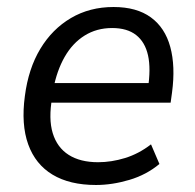

<svg xmlns="http://www.w3.org/2000/svg" viewBox="-20 -519 557 548"><path d="M254 9Q179 9 130 -20.5Q81 -50 60.5 -107Q40 -164 51 -245Q61 -323 95 -379.5Q129 -436 182.5 -467.5Q236 -499 304 -499Q370 -499 410.5 -469.5Q451 -440 466 -385Q481 -330 471 -255L467 -226H110L119 -282H421L402 -265Q411 -323 402.5 -361Q394 -399 368.5 -419Q343 -439 300 -439Q256 -439 221.5 -417.5Q187 -396 164.5 -356.5Q142 -317 132 -264L129 -241Q118 -180 130.5 -139Q143 -98 176 -77Q209 -56 260 -56Q298 -56 337 -68Q376 -80 411 -107L435 -51Q398 -20 349 -5.5Q300 9 254 9Z"/></svg>

Font: Nunito Sans 10pt SemiCondensed
Style: Italic
Weight: 400
Width: 4
Italic angle: -9°
Designer: Vernon Adams
Foundry: Vernon Adams
Version: Version 3.101;gftools[0.9.27]